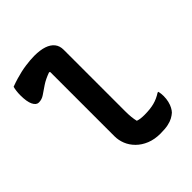

<svg xmlns="http://www.w3.org/2000/svg" viewBox="-213 -888 1026 1026"><g transform="rotate(-45 300.0 -374.5)"><path d="M24 -721Q48 -730 70 -736.5Q92 -743 112 -747.5Q132 -752 150.5 -754.5Q169 -757 186 -758.5Q203 -760 218 -760Q263 -760 292.5 -750Q322 -740 337.5 -720.5Q353 -701 353 -672Q353 -626 353 -579Q353 -532 353 -485.5Q353 -439 353 -392.5Q353 -346 353 -299Q353 -252 353 -206Q353 -182 355 -162.5Q357 -143 361 -127Q372 -123 384.5 -121.5Q397 -120 412 -120Q455 -120 486 -128Q517 -136 546 -155H552Q554 -146 555 -137Q556 -128 556 -120Q556 -98 551.5 -79.5Q547 -61 539.5 -47Q532 -33 524 -25Q514 -16 499 -7.5Q484 1 461 6Q438 11 402 11Q358 11 323.5 -3Q289 -17 265 -41Q241 -65 229.5 -94Q218 -123 218 -153Q218 -201 218 -249.5Q218 -298 218 -346.5Q218 -395 218 -443.5Q218 -492 218 -541Q218 -590 218 -638L213 -642Q174 -628 148 -610.5Q122 -593 102.5 -579.5Q83 -566 60 -566Q41 -566 29 -590.5Q17 -615 17 -664Q17 -679 19 -695Q21 -711 24 -721Z"/></g></svg>

Font: Recursive Monospace Casual
Style: Bold
Weight: 700
Version: Version 1.047